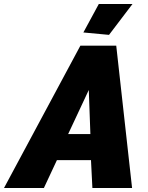

<svg xmlns="http://www.w3.org/2000/svg" viewBox="-81 -938 737 958"><path d="M320 -710H499L578 0H380L373 -139H203L138 0H-61ZM370 -269 362 -489 259 -269ZM463 -764 335 -776 412 -918H580Z"/></svg>

Font: Raleway Black
Style: Italic
Weight: 900
Italic angle: -12°
Designer: Matt McInerney, Pablo Impallari, Rodrigo Fuenzalida
Foundry: Matt McInerney, Pablo Impallari, Rodrigo Fuenzalida
Version: Version 4.101;RELEASE